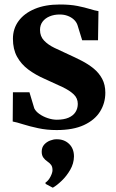

<svg xmlns="http://www.w3.org/2000/svg" viewBox="-20 -567 518 854"><path d="M232 11.5Q188 11.5 149.8 3.2Q111.5 -5 82.5 -14.2Q53.5 -23.5 36.5 -26.5L37.5 -156.5H111L132.5 -85Q139 -71.5 155.2 -60Q171.5 -48.5 192.5 -41.5Q213.5 -34.5 232.5 -34.5Q264 -34.5 284.8 -43.5Q305.5 -52.5 315.8 -68.5Q326 -84.5 326 -105Q326 -130 308 -147.2Q290 -164.5 257.5 -180Q225 -195.5 180 -215.5Q138.5 -233.5 106.2 -257.5Q74 -281.5 55.8 -314.8Q37.5 -348 37.5 -394.5Q37.5 -439.5 62.8 -473.8Q88 -508 134.8 -527.5Q181.5 -547 246 -547Q292 -547 324.5 -540.5Q357 -534 379.5 -527Q402 -520 418 -517.5L416 -388H345.5L324.5 -456Q319.5 -470 308.2 -480.2Q297 -490.5 281 -496.5Q265 -502.5 245.5 -502.5Q220.5 -502.5 200.8 -494.2Q181 -486 169.5 -470.8Q158 -455.5 158 -434Q158 -405.5 175.8 -386.8Q193.5 -368 222 -354.2Q250.5 -340.5 282.5 -326Q313.5 -312 343.2 -296.8Q373 -281.5 396.8 -262Q420.5 -242.5 434.5 -216.2Q448.5 -190 448.5 -154.5Q448.5 -108.5 425 -70.8Q401.5 -33 353.5 -10.8Q305.5 11.5 232 11.5ZM309 129Q308.5 160.5 292.2 188.5Q276 216.5 254.2 237.2Q232.5 258 215.5 267.5H214L183 251L182 245.5Q195.5 236.5 204.5 219Q213.5 201.5 213.5 190Q213.5 175 207.5 166.8Q201.5 158.5 190.5 151Q180.5 144.5 173 134.2Q165.5 124 165.5 108Q165.5 88.5 176.5 76.2Q187.5 64 202.8 58.2Q218 52.5 230 52.5H233.5Q266 52.5 287.5 73.2Q309 94 309 129Z"/></svg>

Font: Merriweather 72pt
Style: Bold
Weight: 700
Version: Version 2.100